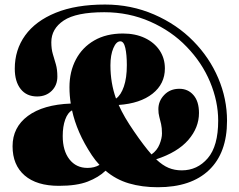

<svg xmlns="http://www.w3.org/2000/svg" viewBox="-20 -786 1026 825"><path d="M658 18.5Q590.5 18.5 534.2 2Q478 -14.5 433.5 -52.5Q404 -24 357 -5.8Q310 12.5 233 12.5Q137.5 12.5 85.8 -32.2Q34 -77 34 -157.5Q34 -239 99.8 -287.8Q165.5 -336.5 284 -341Q278.5 -376 278.5 -411.5Q278.5 -478 306 -530.2Q333.5 -582.5 385 -612.2Q436.5 -642 508.5 -642Q561.5 -642 602.2 -622.8Q643 -603.5 665.8 -569.5Q688.5 -535.5 688.5 -492Q688.5 -425.5 635.5 -383.5Q582.5 -341.5 490 -335Q502 -308 518.2 -280.2Q534.5 -252.5 555.5 -222Q577 -190.5 595.8 -165.8Q614.5 -141 631 -122.5Q655 -139.5 665.5 -165.8Q676 -192 676 -212.5Q676 -236.5 672.2 -253Q668.5 -269.5 664.5 -284Q660.5 -298.5 660.5 -317Q660.5 -352 685.8 -378.2Q711 -404.5 750.5 -404.5Q788 -404.5 811.5 -377.2Q835 -350 835 -300.5Q835 -237.5 789 -184.5Q743 -131.5 651 -101.5Q678.5 -75.5 704.2 -64.8Q730 -54 761 -54Q828 -54 872.8 -106.2Q917.5 -158.5 917.5 -267.5Q917.5 -350 882.8 -433.5Q848 -517 782 -585Q718 -652 626 -692.8Q534 -733.5 428 -733.5Q307.5 -733.5 254 -698Q200.5 -662.5 200.5 -604.5Q200.5 -575.5 207 -553.8Q213.5 -532 220 -509.8Q226.5 -487.5 226.5 -457Q226.5 -419.5 202 -395.5Q177.5 -371.5 139.5 -371.5Q94 -371.5 68.8 -403.5Q43.5 -435.5 43.5 -491Q43.5 -572 88.2 -634Q133 -696 219.5 -731.2Q306 -766.5 431.5 -766.5Q543.5 -766.5 642 -723.8Q740.5 -681 810.5 -609.5Q880 -539 917.8 -450.2Q955.5 -361.5 955.5 -267Q955.5 -129 878.2 -55.2Q801 18.5 658 18.5ZM454.5 -505.5Q454.5 -429 478.5 -362.5Q499.5 -377 512.2 -414Q525 -451 525 -506Q525 -551 518.5 -579.8Q512 -608.5 497 -608.5Q479.5 -608.5 467 -579Q454.5 -549.5 454.5 -505.5ZM249.5 -201.5Q249.5 -138.5 278.2 -101.5Q307 -64.5 356 -64.5Q386 -64.5 407.5 -77.5Q390 -96 375 -118.5Q341.5 -169 320.5 -217.2Q299.5 -265.5 289.5 -312Q271 -302 260.2 -272.2Q249.5 -242.5 249.5 -201.5Z"/></svg>

Font: Fraunces 72pt S000 Black
Style: Regular
Weight: 900
Version: Version 1.000; ttfautohint (v1.8.3)